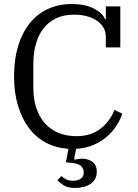

<svg xmlns="http://www.w3.org/2000/svg" viewBox="-20 -730 689 956"><path d="M354 206Q318 206 297.5 193Q277 180 266 167L286 146Q296 157 310 163.5Q324 170 344 170Q368 170 382.5 159.5Q397 149 397 128Q397 112 385.5 98.5Q374 85 336 81L308 78L321 11Q259 7 209 -19.5Q159 -46 124 -92.5Q89 -139 69.5 -204Q50 -269 50 -349Q50 -436 71 -503Q92 -570 129.5 -616Q167 -662 220 -686Q273 -710 337 -710Q402 -710 445.5 -688.5Q489 -667 503 -635H507V-698H579V-494H507V-546Q507 -596 463 -626.5Q419 -657 348 -657Q295 -657 256.5 -637.5Q218 -618 193.5 -584.5Q169 -551 157.5 -506.5Q146 -462 146 -413V-292Q146 -237 160.5 -193Q175 -149 202.5 -117.5Q230 -86 270 -69Q310 -52 361 -52Q432 -52 480 -89Q528 -126 550 -183L589 -164Q580 -136 561.5 -106.5Q543 -77 514.5 -51.5Q486 -26 447 -9Q408 8 359 11L349 62L352 65Q372 60 388 60Q420 60 441 76.5Q462 93 462 125Q462 146 453.5 161Q445 176 430 186Q415 196 395.5 201Q376 206 354 206Z"/></svg>

Font: IBM Plex Serif
Style: Regular
Weight: 400
Designer: Mike Abbink, Paul van der Laan, Pieter van Rosmalen
Foundry: Bold Monday
Version: Version 2.6